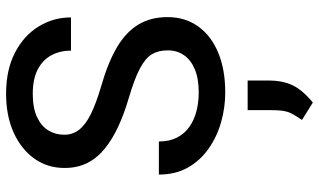

<svg xmlns="http://www.w3.org/2000/svg" viewBox="-231 -530 1062 640"><g transform="rotate(-90 300.0 -210.0)"><path d="M312 9.8Q261.7 9.8 213.1 -3.9Q164.6 -17.6 124.8 -45.4Q85 -73.2 61.5 -114.7Q38.1 -156.2 38.1 -211.4H148.4Q148.4 -176.3 161.4 -151.1Q174.3 -126 197 -109.9Q219.7 -93.8 249.3 -86.2Q278.8 -78.6 312 -78.6Q357.9 -78.6 388.9 -91.6Q419.9 -104.5 436 -127.7Q452.1 -150.9 452.1 -181.6Q452.1 -212.9 439.2 -234.6Q426.3 -256.3 391.6 -274.7Q356.9 -293 292.5 -312Q240.7 -327.1 198.5 -346.7Q156.2 -366.2 125 -391.4Q93.8 -416.5 76.9 -449.7Q60.1 -482.9 60.1 -525.9Q60.1 -582.5 91.3 -626.5Q122.6 -670.4 178.2 -695.6Q233.9 -720.7 307.6 -720.7Q387.7 -720.7 444.8 -690.9Q502 -661.1 532 -611.8Q562 -562.5 562 -504.4H451.2Q451.2 -541.5 435.5 -570.3Q419.9 -599.1 387.9 -615.5Q356 -631.8 307.1 -631.8Q260.7 -631.8 230.5 -617.9Q200.2 -604 185.5 -580.3Q170.9 -556.6 170.9 -526.4Q170.9 -498.5 187.7 -477.1Q204.6 -455.6 239.7 -438.2Q274.9 -420.9 329.1 -404.8Q408.7 -382.3 460.7 -352.1Q512.7 -321.8 537.8 -280.3Q563 -238.8 563 -182.6Q563 -124 532 -80.6Q501 -37.1 444.6 -13.7Q388.2 9.8 312 9.8ZM351.6 153.8Q351.6 201.2 335.7 234.4Q319.8 267.6 278.3 301.8L220.2 265.6Q231 249.5 237.5 238.3Q244.1 227.1 247.3 216.8Q250.5 206.5 251.7 192.6Q252.9 178.7 252.9 156.7V84.5H351.6Z"/></g></svg>

Font: Heebo Medium
Style: Regular
Weight: 500
Designer: Oded Ezer
Foundry: Ezer Type House
Version: Version 3.100